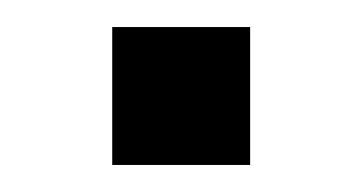

<svg xmlns="http://www.w3.org/2000/svg" viewBox="-20 -122 268 142"><path d="M63 0H165V-102H63Z"/></svg>

Font: Poppy and Pepper
Style: Regular
Weight: 400
Designer: Thy Ha
Foundry: Thy Ha
Version: Version 0.001;Glyphs 3.2 (3227)